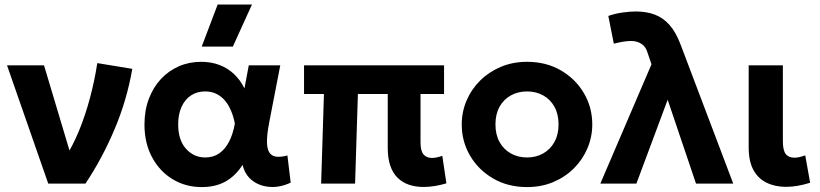

<svg xmlns="http://www.w3.org/2000/svg" viewBox="-20 -784 3500 820"><path d="M186 0 10 -505H168L294.5 -82L259.5 -112.5Q291 -161.5 317.8 -226.5Q344.5 -291.5 364.2 -365.5Q384 -439.5 395.5 -514.5L545 -490Q522 -356.5 469.2 -231.8Q416.5 -107 345 0Z M841.5 15Q773 15 717.8 -18.2Q662.5 -51.5 629.8 -111.8Q597 -172 597 -252.5Q597 -313 615.8 -362.2Q634.5 -411.5 667.5 -446.8Q700.5 -482 744.2 -501Q788 -520 839.5 -520Q882.5 -520 918 -506.2Q953.5 -492.5 980.2 -467Q1007 -441.5 1024 -406.5L1042.5 -505H1177L1129.5 -260Q1120.5 -212.5 1120.2 -181.5Q1120 -150.5 1129.2 -134.5Q1138.5 -118.5 1158 -115.2Q1177.5 -112 1207.5 -120L1221.5 -4Q1175.5 17.5 1132 14.2Q1088.5 11 1057.2 -13.2Q1026 -37.5 1016 -80Q986 -33 943.5 -9Q901 15 841.5 15ZM857 -111.5Q891 -111.5 916.2 -129Q941.5 -146.5 958.2 -178.8Q975 -211 983 -256Q980 -273 974 -291.8Q968 -310.5 958.2 -328.8Q948.5 -347 934.2 -361.5Q920 -376 900.8 -384.8Q881.5 -393.5 856 -393.5Q821.5 -393.5 795.8 -376.5Q770 -359.5 755.5 -328Q741 -296.5 741 -253Q741 -186 774.2 -148.8Q807.5 -111.5 857 -111.5ZM841.5 -585 909.5 -764.5H1056L974.5 -585Z M1789 14.5Q1754.5 14.5 1726.2 4.8Q1698 -5 1677.8 -25Q1657.5 -45 1646.8 -76.5Q1636 -108 1636 -152V-382.5H1508.5L1496.5 0H1351.5L1363.5 -382.5H1278.5V-505H1876.5V-382.5H1776V-175.5Q1776 -140 1788.5 -124.8Q1801 -109.5 1825 -109.5Q1835.5 -109.5 1846.8 -112Q1858 -114.5 1869 -118.5L1886.5 -1Q1861.5 6.5 1836.8 10.5Q1812 14.5 1789 14.5Z M2231 15Q2149.5 15 2086.5 -21.5Q2023.5 -58 1987.8 -118.8Q1952 -179.5 1952 -252.5Q1952 -306 1972.5 -354.2Q1993 -402.5 2030.5 -439.8Q2068 -477 2119 -498.5Q2170 -520 2231 -520Q2312.5 -520 2375.2 -483.5Q2438 -447 2473.8 -386.2Q2509.5 -325.5 2509.5 -252.5Q2509.5 -199.5 2489 -151Q2468.5 -102.5 2431.2 -65.2Q2394 -28 2343 -6.5Q2292 15 2231 15ZM2231 -111.5Q2269.5 -111.5 2300 -128.8Q2330.5 -146 2348 -177.8Q2365.5 -209.5 2365.5 -252.5Q2365.5 -296 2348.2 -327.5Q2331 -359 2300.5 -376.2Q2270 -393.5 2231 -393.5Q2192 -393.5 2161.2 -376.2Q2130.5 -359 2113.2 -327.5Q2096 -296 2096 -252.5Q2096 -209 2113.5 -177.5Q2131 -146 2161.5 -128.8Q2192 -111.5 2231 -111.5Z M2544 0 2762.5 -509.5 2746 -557.5Q2739 -583.5 2720.2 -596.2Q2701.5 -609 2675 -609Q2660 -609 2641.5 -606Q2623 -603 2601.5 -597.5L2578 -716Q2607 -726 2638.2 -730.5Q2669.5 -735 2695 -735Q2741 -735 2776.8 -721.5Q2812.5 -708 2840 -676.8Q2867.5 -645.5 2887.5 -591.5L3111.5 0H2952.5L2831.5 -358L2698 0Z M3337.5 14Q3290 14 3253.8 -3.8Q3217.5 -21.5 3197.5 -58.5Q3177.5 -95.5 3177.5 -154V-505H3323.5V-181Q3323.5 -142 3335.8 -126.2Q3348 -110.5 3373.5 -110.5Q3383.5 -110.5 3395 -113.2Q3406.5 -116 3419 -120.5L3440 -3.5Q3413 5 3387 9.5Q3361 14 3337.5 14Z"/></svg>

Font: Geologica Roman SemiBold
Style: Regular
Weight: 600
Designer: Sindre Bremnes, Frode Helland
Foundry: Monokrom Skriftforlag AS
Version: Version 1.010;gftools[0.9.28]